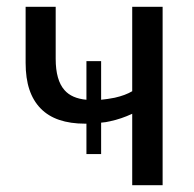

<svg xmlns="http://www.w3.org/2000/svg" viewBox="-20 -542 567 562"><path d="M367 0V-209Q335 -194 302 -187Q290 -184 276 -183V-91H233V-180Q231 -180 229 -180Q186 -180 153.5 -191Q121 -202 99 -224.5Q77 -247 66 -280Q55 -313 55 -358V-522H143V-370Q143 -307 169 -278Q190 -254 233 -250V-363H276V-250Q296 -252 316 -256Q347 -263 367 -275V-522H456V0Z"/></svg>

Font: Rising Sun
Style: Regular
Weight: 400
Designer: Matt McInerney, Pablo Impallari, Rodrigo Fuenzalida (Raleway font), Stephen Hutchings (Greek), Cristiano Sobral (main ch
Foundry: The Rising Sun Project Authors
Version: Version 4.327; ttfautohint (v1.8.4.7-5d5b-dirty)